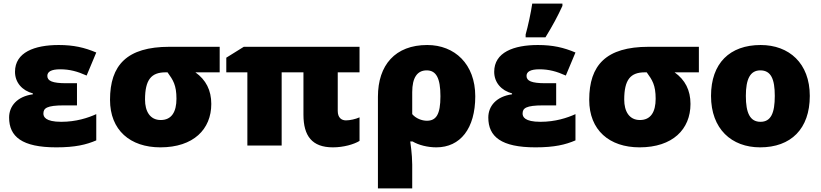

<svg xmlns="http://www.w3.org/2000/svg" viewBox="-20 -815 4596 1075"><path d="M411 -349H351C273 -349 245 -362 245 -390C245 -413 266 -427 317 -427C370 -427 414 -415 465 -392L519 -521C453 -549 392 -563 309 -563C173 -563 64 -522 64 -413C64 -353 104 -308 164 -292V-287C76 -275 31 -221 31 -157C31 -50 103 10 295 10C402 10 463 -5 519 -29V-176C473 -155 406 -133 323 -133C233 -133 223 -162 223 -179C223 -209 241 -225 339 -225H411Z M1163 -233C1163 -310 1133 -368 1074 -410H1210V-553H929C690 -553 596 -450 596 -256C596 -86 709 10 878 10C1063 10 1163 -91 1163 -233ZM792 -257C792 -369 827 -410 907 -410H918C949 -367 968 -339 968 -262C968 -189 941 -143 880 -143C819 -143 792 -193 792 -257Z M1917 -141C1892 -141 1871 -156 1871 -194V-410H1993V-553H1345L1247 -492V-410H1365V0H1557V-410H1679V-173C1679 -54 1727 10 1844 10C1904 10 1962 -7 1993 -26V-158C1971 -148 1939 -141 1917 -141Z M2641 -276C2641 -456 2526 -563 2372 -563C2193 -563 2096 -451 2096 -273V240H2288V107C2288 50 2277 -23 2277 -23H2290C2323 -3 2374 10 2423 10C2557 10 2641 -95 2641 -276ZM2369 -421C2422 -421 2446 -378 2446 -276C2446 -174 2422 -139 2370 -139C2342 -139 2308 -152 2288 -176V-299C2288 -380 2316 -421 2369 -421Z M2923 -606H3034C3074 -671 3103 -725 3129 -782V-795H2960C2953 -746 2936 -667 2923 -622ZM3094 -349H3034C2956 -349 2928 -362 2928 -390C2928 -413 2949 -427 3000 -427C3053 -427 3097 -415 3148 -392L3202 -521C3136 -549 3075 -563 2992 -563C2856 -563 2747 -522 2747 -413C2747 -353 2787 -308 2847 -292V-287C2759 -275 2714 -221 2714 -157C2714 -50 2786 10 2978 10C3085 10 3146 -5 3202 -29V-176C3156 -155 3089 -133 3006 -133C2916 -133 2906 -162 2906 -179C2906 -209 2924 -225 3022 -225H3094Z M3846 -233C3846 -310 3816 -368 3757 -410H3893V-553H3612C3373 -553 3279 -450 3279 -256C3279 -86 3392 10 3561 10C3746 10 3846 -91 3846 -233ZM3475 -257C3475 -369 3510 -410 3590 -410H3601C3632 -367 3651 -339 3651 -262C3651 -189 3624 -143 3563 -143C3502 -143 3475 -193 3475 -257Z M4514 -278C4514 -461 4398 -563 4239 -563C4066 -563 3961 -461 3961 -278C3961 -93 4076 10 4236 10C4408 10 4514 -93 4514 -278ZM4156 -278C4156 -372 4180 -421 4237 -421C4297 -421 4318 -372 4318 -278C4318 -183 4297 -133 4238 -133C4179 -133 4156 -183 4156 -278Z"/></svg>

Font: Noto Sans UI Black
Style: Regular
Weight: 900
Designer: Monotype Design Team
Foundry: Monotype Imaging Inc.
Version: Version 1.901